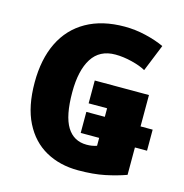

<svg xmlns="http://www.w3.org/2000/svg" viewBox="-108 -824 897 934"><g transform="rotate(15 340.5 -357.0)"><path d="M367 10Q275 10 204 -29.5Q133 -69 93 -148.5Q53 -228 53 -349Q53 -466 94 -550Q135 -634 214.5 -679Q294 -724 407 -724Q460 -724 513 -711.5Q566 -699 607 -680L552 -544Q526 -559 482 -570Q438 -581 398 -581Q319 -581 280.5 -520.5Q242 -460 242 -350Q242 -231 276 -176Q310 -121 375 -121Q390 -121 401.5 -123Q413 -125 426 -129V-169H333V-275H426V-318H333V-433H606V-275H667V-169H606V-31Q559 -14 501.5 -2Q444 10 367 10Z"/></g></svg>

Font: Noto Sans Disp ExtBd
Style: Regular
Weight: 800
Designer: Monotype Design Team
Foundry: Monotype Imaging Inc.
Version: Version 2.000;GOOG;noto-source:20170915:90ef993387c0; ttfaut